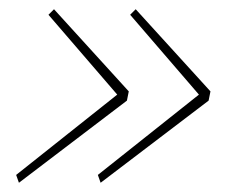

<svg xmlns="http://www.w3.org/2000/svg" viewBox="-20 -502 503 416"><path d="M21 -106 15 -123 234 -297 85 -470 97 -482 259 -304 255 -284ZM198 -106 192 -123 411 -297 262 -470 274 -482 436 -304 432 -284Z"/></svg>

Font: IBM Plex Sans Thin
Style: Italic
Weight: 100
Italic angle: -11.31°
Designer: Mike Abbink, Paul van der Laan, Pieter van Rosmalen
Foundry: Bold Monday
Version: Version 3.0